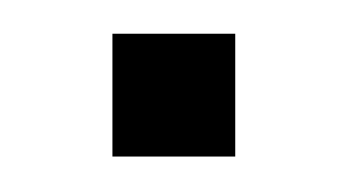

<svg xmlns="http://www.w3.org/2000/svg" viewBox="-20 -472 200 111"><path d="M45 -381.5V-452.5H116V-381.5Z"/></svg>

Font: Big Shoulders Display Thin SemiBold
Style: Regular
Weight: 600
Version: Version 2.002